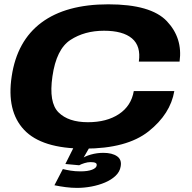

<svg xmlns="http://www.w3.org/2000/svg" viewBox="-20 -702 912 912"><path d="M381 4Q582.5 4 686 -78.2Q789.5 -160.5 808 -269.5H615.5Q603.5 -199 545.2 -160.2Q487 -121.5 397.5 -121.5Q305 -121.5 258 -168.2Q211 -215 229 -339Q247.5 -468.5 314.5 -512.2Q381.5 -556 474 -556Q564 -556 607 -519.5Q650 -483 639.5 -409.5H833Q848.5 -521 772.8 -601.2Q697 -681.5 494.5 -681.5Q293.5 -681.5 177 -594.8Q60.5 -508 35.5 -339Q10.5 -174.5 94.5 -85.2Q178.5 4 381 4ZM346 190.5Q380 190.5 414.5 184Q449 177.5 479 164.8Q509 152 529 133Q549 114 553 89.5Q559.5 56.5 536 40.2Q512.5 24 471 24Q440.5 24 411.5 32.2Q382.5 40.5 366.5 53L356 83Q366 77.5 381.2 72.8Q396.5 68 410 68Q426.5 68 433.8 71.8Q441 75.5 439 85Q437 96.5 417 104.2Q397 112 362 112Q337 112 315.5 108.5Q294 105 278.5 101L238.5 178Q265 183.5 292.5 187Q320 190.5 346 190.5ZM356 83 404 0H329L290.5 77Z"/></svg>

Font: Anybody Expanded
Style: Bold Italic
Weight: 700
Width: 7
Italic angle: -10°
Version: Version 1.113;gftools[0.9.25]